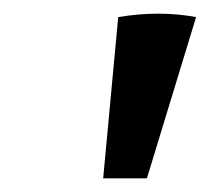

<svg xmlns="http://www.w3.org/2000/svg" viewBox="-20 -703 307 281"><path d="M131 -442 153 -678Q213 -688 267 -678L195 -442Z"/></svg>

Font: Piazzolla Thin
Style: Bold Italic
Weight: 700
Italic angle: -11.3°
Version: Version 2.005